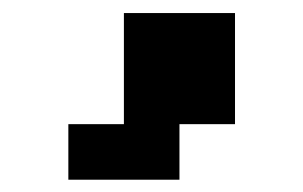

<svg xmlns="http://www.w3.org/2000/svg" viewBox="-20 -194 474 300"><path d="M173.6 0V-173.6H347.2V0H260.4V86.8H86.8V0Z"/></svg>

Font: 8-bit Operator+ 8
Style: Bold
Weight: 700
Designer: GrandChaos9000
Version: Version 1.3.0 - August 1, 2014